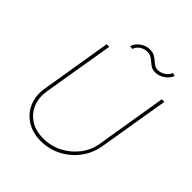

<svg xmlns="http://www.w3.org/2000/svg" viewBox="-241 -1060 1232 1232"><g transform="rotate(45 375.0 -444.0)"><path d="M688.5 -727.5H711.9L631.8 -246.1Q619.6 -172.4 576.2 -114Q532.7 -55.7 468 -22.2Q403.3 11.2 328.1 11.7Q254.4 11.2 200.7 -22.5Q147 -56.2 122.1 -114.3Q97.2 -172.4 109.4 -246.1L188.5 -727.5H211.9L131.8 -246.1Q120.6 -178.7 142.1 -125.7Q163.6 -72.8 211.7 -42.2Q259.8 -11.7 328.1 -11.7Q397 -11.7 456.8 -42.2Q516.6 -72.8 557.6 -125.7Q598.6 -178.7 609.4 -246.1ZM536.1 -819.3Q513.7 -819.3 498.8 -828.1Q483.9 -836.9 471.2 -848.4Q458.5 -859.9 443.8 -868.9Q429.2 -877.9 406.2 -877.9Q377.9 -877.4 356 -862.1Q334 -846.7 326.2 -822.3L303.7 -825.2Q314.5 -858.4 344.2 -879.4Q374 -900.4 410.2 -900.4Q434.6 -900.4 450.7 -891.6Q466.8 -882.8 479.5 -871.3Q492.2 -859.9 505.9 -850.8Q519.5 -841.8 539.1 -841.8Q563.5 -842.3 587.2 -857.7Q610.8 -873 620.1 -897.5L641.6 -891.6Q628.9 -859.9 598.6 -839.6Q568.4 -819.3 536.1 -819.3Z"/></g></svg>

Font: Inter Tight Thin
Style: Italic
Weight: 250
Italic angle: -9.39999°
Designer: Rasmus Andersson
Foundry: rsms
Version: Version 3.004